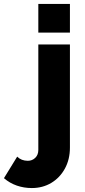

<svg xmlns="http://www.w3.org/2000/svg" viewBox="-134 -750 428 972"><path d="M60 -585V-730H220V-585ZM27 202Q-13 202 -49 189.5Q-85 177 -114 152L-47 43Q-26 64 7 64Q29 64 44.5 49Q60 34 60 9V-525H220V-3Q220 57 194.5 103.5Q169 150 125.5 176Q82 202 27 202Z"/></svg>

Font: Raleway ExtraBold
Style: Regular
Weight: 800
Designer: Matt McInerney, Pablo Impallari, Rodrigo Fuenzalida
Foundry: Matt McInerney, Pablo Impallari, Rodrigo Fuenzalida
Version: Version 4.026